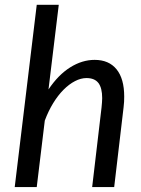

<svg xmlns="http://www.w3.org/2000/svg" viewBox="-20 -756 570 776"><path d="M39.5 0 128.5 -736.5H217.5L176 -394.5Q215.5 -453.5 263.8 -483.8Q312 -514 362.5 -514Q420 -514 451 -476Q482 -438 482 -365.5Q482 -355.5 481.5 -344.8Q481 -334 479.5 -322.5L441.5 0H352.5L390.5 -322.5Q391.5 -332.5 392.2 -341.8Q393 -351 393 -359.5Q393 -400.5 377.8 -420.5Q362.5 -440.5 329.5 -440.5Q307 -440.5 283.2 -428.2Q259.5 -416 237 -393.5Q214.5 -371 195 -339.2Q175.5 -307.5 161 -268.5L128.5 0Z"/></svg>

Font: Lato TR
Style: Italic
Weight: 400
Italic angle: -12°
Designer: Lukasz Dziedzic
Foundry: tyPoland Lukasz Dziedzic
Version: Version 1.104 2013